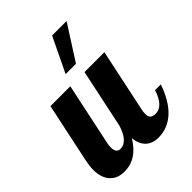

<svg xmlns="http://www.w3.org/2000/svg" viewBox="-222 -864 984 984"><g transform="rotate(-45 269.5 -372.0)"><path d="M435 -750 314 -561H239L330 -750ZM167 -91Q193 -91 213.5 -113.5Q234 -136 247 -179L315 -500H459L387 -160Q385 -151 384 -143.5Q383 -136 383 -128Q383 -108 392.5 -99.5Q402 -91 424 -91Q450 -91 471 -114Q492 -137 505 -179H547Q515 -87 464 -40.5Q413 6 346 6Q303 6 277 -18.5Q251 -43 247 -89Q218 -41 181.5 -17.5Q145 6 99 6Q49 6 20.5 -25.5Q-8 -57 -8 -114Q-8 -127 -6 -143.5Q-4 -160 0 -179L68 -500H212L140 -160Q138 -152 137.5 -145.5Q137 -139 137 -132Q137 -112 144.5 -101.5Q152 -91 167 -91Z"/></g></svg>

Font: Galada
Style: Regular
Weight: 400
Designer: Latin by Pablo Impallari, Bengali by Jeremie Hornus, Yoann Minet, and Juan Bruce
Foundry: black foundry
Version: Version 1.261;PS 1.261;hotconv 1.0.86;makeotf.lib2.5.63406